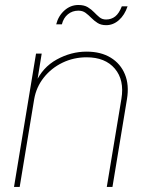

<svg xmlns="http://www.w3.org/2000/svg" viewBox="-20 -742 589 762"><path d="M115.7 -348.6 58.1 0H35.6L123 -529.3H145.5L126.5 -412.1H120.6Q148.4 -474.6 205.3 -505.9Q262.2 -537.1 323.7 -537.1Q380.4 -537.1 419.4 -513.2Q458.5 -489.3 475.8 -447Q493.2 -404.8 483.9 -348.6L426.3 0H403.8L461.9 -350.1Q474.1 -424.3 435.8 -469.5Q397.5 -514.6 323.7 -514.6Q272.5 -514.6 228 -493.2Q183.6 -471.7 153.8 -434.1Q124 -396.5 115.7 -348.6ZM401.4 -642.1Q380.9 -642.1 367.2 -650.9Q353.5 -659.7 342.5 -670.9Q331.5 -682.1 319.8 -690.9Q308.1 -699.7 291 -699.7Q267.1 -699.7 249.5 -685.3Q231.9 -670.9 225.6 -645.5H203.1Q211.4 -678.7 235.6 -700.4Q259.8 -722.2 291 -722.2Q314 -722.2 328.4 -713.4Q342.8 -704.6 353.5 -693.4Q364.3 -682.1 375 -673.3Q385.7 -664.6 400.9 -664.6Q421.9 -664.6 437.3 -676.8Q452.6 -689 463.4 -716.8H486.3Q474.6 -682.1 451.9 -662.1Q429.2 -642.1 401.4 -642.1Z"/></svg>

Font: Inter 24pt Thin
Style: Italic
Weight: 250
Italic angle: -9.3988°
Version: Version 4.001;git-66647c0bb